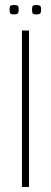

<svg xmlns="http://www.w3.org/2000/svg" viewBox="-20 -741 202 761"><path d="M67 -620H95V0H67ZM124 -684Q111 -684 109 -689Q107 -694 107 -702Q107 -712 109 -716.5Q111 -721 124 -721Q138 -721 140.5 -716.5Q143 -712 143 -702Q143 -694 140.5 -689Q138 -684 124 -684ZM36 -684Q22 -684 20 -689Q18 -694 18 -702Q18 -712 20 -716.5Q22 -721 36 -721Q50 -721 52 -716.5Q54 -712 54 -702Q54 -694 51.5 -689Q49 -684 36 -684Z"/></svg>

Font: Smooch Sans ExtraLight
Style: Regular
Weight: 200
Designer: Robert E. Leuschke
Foundry: Robert E. Leuschke
Version: Version 1.010; ttfautohint (v1.8.3)